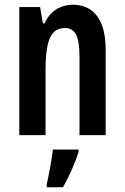

<svg xmlns="http://www.w3.org/2000/svg" viewBox="-20 -573 528 814"><path d="M289 -553C239 -553 193 -528 169 -474H162L150 -543H62V0H173V-270C173 -403 195 -454 256 -454C302 -454 317 -413 317 -333V0H428V-363C428 -488 377 -553 289 -553ZM313 71V61H204C200 103 186 173 178 209V221H247C272 177 298 120 313 71Z"/></svg>

Font: Noto Sans Gujarati ExtraCondensed SemiBold
Style: Regular
Weight: 600
Width: 2
Designer: Jelle Bosma - Monotype Design Team, Universal Thirst
Foundry: Monotype Imaging Inc.
Version: Version 2.106